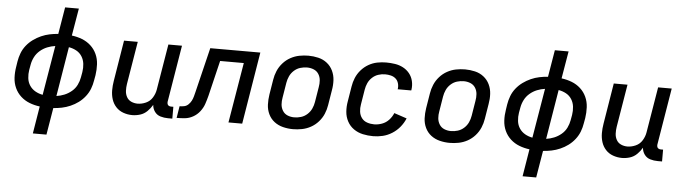

<svg xmlns="http://www.w3.org/2000/svg" viewBox="-53 -968 5003 1406"><g transform="rotate(5 2448.0 -265.0)"><path d="M220 205H320L353 7Q384 5 415.5 -1.5Q447 -8 478 -21.5Q509 -35 536 -55Q563 -75 584 -102Q605 -129 616.5 -159Q628 -189 633 -221L640 -260Q646 -300 644 -340Q642 -380 626 -415Q610 -450 582 -475.5Q554 -501 518 -515Q482 -529 442 -534L476 -735H375L342 -537Q311 -535 279.5 -528.5Q248 -522 217.5 -508.5Q187 -495 159.5 -475Q132 -455 111 -428.5Q90 -402 78.5 -371.5Q67 -341 62 -310L56 -271Q49 -230 51 -190Q53 -150 69 -115Q85 -80 113 -54.5Q141 -29 177 -15Q213 -1 253 4ZM267 -83Q238 -88 212.5 -102.5Q187 -117 171 -141Q155 -165 151.5 -195.5Q148 -226 153 -256L160 -295Q165 -324 179 -351.5Q193 -379 217 -399.5Q241 -420 269.5 -431.5Q298 -443 328 -447ZM368 -83 428 -447Q458 -442 483.5 -428Q509 -414 524.5 -389.5Q540 -365 543.5 -335Q547 -305 542 -274L535 -235Q530 -206 516.5 -178.5Q503 -151 478.5 -130.5Q454 -110 425.5 -98.5Q397 -87 368 -83Z M933 8Q962 8 991 -1Q1020 -10 1042.5 -32Q1065 -54 1080 -80Q1082 -52 1098 -30Q1114 -8 1140.5 0Q1167 8 1196 8H1228V-79H1210Q1202 -79 1194.5 -83Q1187 -87 1184.5 -95Q1182 -103 1183 -112L1252 -530H1152L1096 -193Q1091 -163 1073.5 -134.5Q1056 -106 1025.5 -92.5Q995 -79 965 -79Q940 -79 918 -89Q896 -99 884.5 -120Q873 -141 872 -166Q871 -191 875 -216L927 -530H826L777 -230Q771 -195 771 -160.5Q771 -126 781 -94.5Q791 -63 813 -39Q835 -15 867 -3.5Q899 8 933 8Z M1259 0Q1289 0 1319.5 -3Q1350 -6 1379 -22Q1408 -38 1428.5 -64.5Q1449 -91 1459 -120.5Q1469 -150 1477 -181L1540 -443H1714L1640 0H1741L1828 -530H1460L1380 -201Q1376 -185 1371.5 -168Q1367 -151 1359 -135.5Q1351 -120 1337.5 -107Q1324 -94 1307 -90.5Q1290 -87 1273 -87Z M2114 8Q2147 8 2180.5 1.5Q2214 -5 2245 -22Q2276 -39 2300 -66Q2324 -93 2337.5 -125Q2351 -157 2356 -190L2374 -300Q2381 -338 2379 -375Q2377 -412 2361.5 -444.5Q2346 -477 2318 -499Q2290 -521 2254 -529.5Q2218 -538 2181 -538Q2148 -538 2114.5 -531.5Q2081 -525 2050 -508Q2019 -491 1995 -464Q1971 -437 1957.5 -405Q1944 -373 1939 -340L1921 -230Q1915 -192 1916.5 -155Q1918 -118 1933.5 -85.5Q1949 -53 1977 -31.5Q2005 -10 2041 -1Q2077 8 2114 8ZM2116 -79Q2090 -79 2067 -88.5Q2044 -98 2031 -119Q2018 -140 2016 -165Q2014 -190 2019 -216L2037 -326Q2041 -351 2052 -375Q2063 -399 2083.5 -417.5Q2104 -436 2129 -443.5Q2154 -451 2179 -451Q2205 -451 2228 -441.5Q2251 -432 2264 -411.5Q2277 -391 2279 -365.5Q2281 -340 2276 -314L2258 -204Q2254 -179 2243 -155Q2232 -131 2211.5 -112.5Q2191 -94 2166 -86.5Q2141 -79 2116 -79Z M2704 8Q2739 8 2774.5 -0.5Q2810 -9 2842.5 -29.5Q2875 -50 2899 -79.5Q2923 -109 2937 -143L2844 -174Q2833 -146 2811.5 -123Q2790 -100 2761 -89.5Q2732 -79 2704 -79Q2677 -79 2652 -87.5Q2627 -96 2612 -116Q2597 -136 2593.5 -162.5Q2590 -189 2595 -216L2613 -326Q2617 -351 2627.5 -374.5Q2638 -398 2658 -416.5Q2678 -435 2703 -443Q2728 -451 2752 -451Q2774 -451 2794.5 -446Q2815 -441 2830 -428Q2845 -415 2851 -394.5Q2857 -374 2854 -353Q2854 -351 2853 -350H2953L2954 -355Q2959 -388 2951.5 -419.5Q2944 -451 2924.5 -475Q2905 -499 2877.5 -513.5Q2850 -528 2818 -533Q2786 -538 2752 -538Q2720 -538 2687 -531.5Q2654 -525 2623.5 -507.5Q2593 -490 2569.5 -463Q2546 -436 2533 -404.5Q2520 -373 2515 -340L2497 -230Q2490 -191 2493 -153Q2496 -115 2513.5 -82.5Q2531 -50 2561 -29Q2591 -8 2628 0Q2665 8 2704 8Z M3266 8Q3299 8 3332.5 1.5Q3366 -5 3397 -22Q3428 -39 3452 -66Q3476 -93 3489.5 -125Q3503 -157 3508 -190L3526 -300Q3533 -338 3531 -375Q3529 -412 3513.5 -444.5Q3498 -477 3470 -499Q3442 -521 3406 -529.5Q3370 -538 3333 -538Q3300 -538 3266.5 -531.5Q3233 -525 3202 -508Q3171 -491 3147 -464Q3123 -437 3109.5 -405Q3096 -373 3091 -340L3073 -230Q3067 -192 3068.5 -155Q3070 -118 3085.5 -85.5Q3101 -53 3129 -31.5Q3157 -10 3193 -1Q3229 8 3266 8ZM3268 -79Q3242 -79 3219 -88.5Q3196 -98 3183 -119Q3170 -140 3168 -165Q3166 -190 3171 -216L3189 -326Q3193 -351 3204 -375Q3215 -399 3235.5 -417.5Q3256 -436 3281 -443.5Q3306 -451 3331 -451Q3357 -451 3380 -441.5Q3403 -432 3416 -411.5Q3429 -391 3431 -365.5Q3433 -340 3428 -314L3410 -204Q3406 -179 3395 -155Q3384 -131 3363.5 -112.5Q3343 -94 3318 -86.5Q3293 -79 3268 -79Z M3820 205H3920L3953 7Q3984 5 4015.5 -1.5Q4047 -8 4078 -21.5Q4109 -35 4136 -55Q4163 -75 4184 -102Q4205 -129 4216.5 -159Q4228 -189 4233 -221L4240 -260Q4246 -300 4244 -340Q4242 -380 4226 -415Q4210 -450 4182 -475.5Q4154 -501 4118 -515Q4082 -529 4042 -534L4076 -735H3975L3942 -537Q3911 -535 3879.5 -528.5Q3848 -522 3817.5 -508.5Q3787 -495 3759.5 -475Q3732 -455 3711 -428.5Q3690 -402 3678.5 -371.5Q3667 -341 3662 -310L3656 -271Q3649 -230 3651 -190Q3653 -150 3669 -115Q3685 -80 3713 -54.5Q3741 -29 3777 -15Q3813 -1 3853 4ZM3867 -83Q3838 -88 3812.5 -102.5Q3787 -117 3771 -141Q3755 -165 3751.5 -195.5Q3748 -226 3753 -256L3760 -295Q3765 -324 3779 -351.5Q3793 -379 3817 -399.5Q3841 -420 3869.5 -431.5Q3898 -443 3928 -447ZM3968 -83 4028 -447Q4058 -442 4083.5 -428Q4109 -414 4124.5 -389.5Q4140 -365 4143.5 -335Q4147 -305 4142 -274L4135 -235Q4130 -206 4116.5 -178.5Q4103 -151 4078.5 -130.5Q4054 -110 4025.5 -98.5Q3997 -87 3968 -83Z M4533 8Q4562 8 4591 -1Q4620 -10 4642.5 -32Q4665 -54 4680 -80Q4682 -52 4698 -30Q4714 -8 4740.5 0Q4767 8 4796 8H4828V-79H4810Q4802 -79 4794.5 -83Q4787 -87 4784.5 -95Q4782 -103 4783 -112L4852 -530H4752L4696 -193Q4691 -163 4673.5 -134.5Q4656 -106 4625.5 -92.5Q4595 -79 4565 -79Q4540 -79 4518 -89Q4496 -99 4484.5 -120Q4473 -141 4472 -166Q4471 -191 4475 -216L4527 -530H4426L4377 -230Q4371 -195 4371 -160.5Q4371 -126 4381 -94.5Q4391 -63 4413 -39Q4435 -15 4467 -3.5Q4499 8 4533 8Z"/></g></svg>

Font: Iosevka Sparkle Medium
Style: Italic
Weight: 500
Italic angle: -9°
Designer: Belleve Invis
Foundry: Belleve Invis
Version: Version 4.5.0; ttfautohint (v1.8.3)